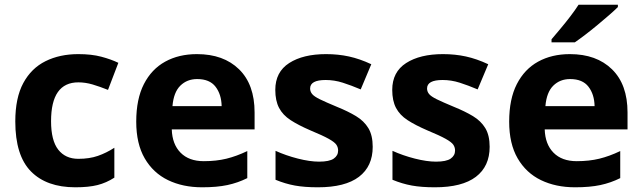

<svg xmlns="http://www.w3.org/2000/svg" viewBox="-20 -786 2730 816"><path d="M300 10Q178 10 111.5 -57.5Q45 -125 45 -270Q45 -370 79 -433Q113 -496 173.5 -526Q234 -556 313 -556Q369 -556 410.5 -545Q452 -534 483 -519L439 -404Q404 -418 373.5 -427Q343 -436 313 -436Q197 -436 197 -271Q197 -189 227.5 -150Q258 -111 313 -111Q360 -111 396 -123.5Q432 -136 466 -158V-31Q432 -9 394.5 0.5Q357 10 300 10Z M817 -556Q930 -556 996 -491.5Q1062 -427 1062 -308V-236H710Q712 -173 747.5 -137Q783 -101 846 -101Q899 -101 942 -111.5Q985 -122 1031 -144V-29Q991 -9 946.5 0.5Q902 10 839 10Q757 10 694 -20.5Q631 -51 595 -113Q559 -175 559 -269Q559 -365 591.5 -428.5Q624 -492 682 -524Q740 -556 817 -556ZM818 -450Q775 -450 746.5 -422Q718 -394 713 -335H922Q921 -385 896 -417.5Q871 -450 818 -450Z M1564 -162Q1564 -79 1505.5 -34.5Q1447 10 1331 10Q1274 10 1233 2.5Q1192 -5 1151 -22V-145Q1195 -125 1246 -112Q1297 -99 1336 -99Q1380 -99 1398.5 -112Q1417 -125 1417 -146Q1417 -160 1409.5 -171Q1402 -182 1377 -196Q1352 -210 1299 -232Q1248 -254 1215 -275.5Q1182 -297 1166 -327.5Q1150 -358 1150 -404Q1150 -480 1209 -518Q1268 -556 1366 -556Q1417 -556 1463 -546Q1509 -536 1558 -513L1513 -406Q1473 -423 1437 -434.5Q1401 -446 1364 -446Q1298 -446 1298 -410Q1298 -397 1306.5 -386.5Q1315 -376 1339.5 -364Q1364 -352 1412 -332Q1459 -313 1493 -292.5Q1527 -272 1545.5 -241.5Q1564 -211 1564 -162Z M2061 -162Q2061 -79 2002.5 -34.5Q1944 10 1828 10Q1771 10 1730 2.5Q1689 -5 1648 -22V-145Q1692 -125 1743 -112Q1794 -99 1833 -99Q1877 -99 1895.5 -112Q1914 -125 1914 -146Q1914 -160 1906.5 -171Q1899 -182 1874 -196Q1849 -210 1796 -232Q1745 -254 1712 -275.5Q1679 -297 1663 -327.5Q1647 -358 1647 -404Q1647 -480 1706 -518Q1765 -556 1863 -556Q1914 -556 1960 -546Q2006 -536 2055 -513L2010 -406Q1970 -423 1934 -434.5Q1898 -446 1861 -446Q1795 -446 1795 -410Q1795 -397 1803.5 -386.5Q1812 -376 1836.5 -364Q1861 -352 1909 -332Q1956 -313 1990 -292.5Q2024 -272 2042.5 -241.5Q2061 -211 2061 -162Z M2402 -556Q2515 -556 2581 -491.5Q2647 -427 2647 -308V-236H2295Q2297 -173 2332.5 -137Q2368 -101 2431 -101Q2484 -101 2527 -111.5Q2570 -122 2616 -144V-29Q2576 -9 2531.5 0.5Q2487 10 2424 10Q2342 10 2279 -20.5Q2216 -51 2180 -113Q2144 -175 2144 -269Q2144 -365 2176.5 -428.5Q2209 -492 2267 -524Q2325 -556 2402 -556ZM2403 -450Q2360 -450 2331.5 -422Q2303 -394 2298 -335H2507Q2506 -385 2481 -417.5Q2456 -450 2403 -450ZM2606 -756Q2592 -742 2569 -722Q2546 -702 2519.5 -680Q2493 -658 2467.5 -638.5Q2442 -619 2423 -606H2324V-619Q2340 -638 2361.5 -663.5Q2383 -689 2404 -716.5Q2425 -744 2439 -766H2606Z"/></svg>

Font: Noto Sans Tai Tham
Style: Bold
Weight: 700
Designer: Monotype Design Team 2013. Revised by David WIlliams 2020
Foundry: Monotype Imaging Inc.
Version: Version 2.002; ttfautohint (v1.8.4.7-5d5b)